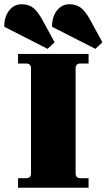

<svg xmlns="http://www.w3.org/2000/svg" viewBox="-45 -884 502 904"><path d="M179 -654 -25 -758Q-25 -805 -2 -834.5Q21 -864 57 -864Q90 -864 112 -846.5Q134 -829 157 -786L212 -685ZM404 -654 200 -758Q200 -805 223 -834.5Q246 -864 282 -864Q315 -864 337 -846.5Q359 -829 382 -786L437 -685ZM40 0V-45H78Q101 -45 101 -68V-562Q101 -585 78 -585H40V-630H372V-585H334Q311 -585 311 -562V-68Q311 -45 334 -45H372V0Z"/></svg>

Font: Arapey Black
Style: Regular
Weight: 900
Designer: Eduardo Rodriguez Tunni
Foundry: Eduardo Rodriguez Tunni
Version: Version 4.000